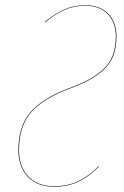

<svg xmlns="http://www.w3.org/2000/svg" viewBox="-20 -710 478 739"><path d="M308.1 -689.9Q364.3 -689.9 396.2 -657.5Q428.2 -625 428.2 -569.8Q428.2 -527.8 416.3 -496.3Q404.3 -464.8 378.7 -441.4Q353 -418 323 -401.9Q293 -385.7 246.1 -368.2Q145 -330.1 99.1 -277.1Q53.2 -224.1 53.2 -132.8Q53.2 -68.4 89.1 -30.8Q125 6.8 188 6.8Q241.2 6.8 282 -12.9Q322.8 -32.7 359.9 -70.8L360.8 -68.8Q323.7 -30.8 282.5 -11Q241.2 8.8 188 8.8Q124 8.8 87.4 -29.5Q50.8 -67.9 50.8 -132.8Q50.8 -224.6 97.4 -278.3Q144 -332 245.1 -370.1Q291 -387.2 321 -403.3Q351.1 -419.4 376.7 -442.6Q402.3 -465.8 414.1 -497.1Q425.8 -528.3 425.8 -569.8Q425.8 -624 394.5 -656Q363.3 -688 308.1 -688Q264.6 -688 228 -671.6Q191.4 -655.3 153.8 -624L152.8 -626Q190.4 -656.7 227.3 -673.3Q264.2 -689.9 308.1 -689.9Z"/></svg>

Font: Fira Sans Compressed Two
Style: Italic
Weight: 100
Width: 3
Italic angle: -8°
Designer: Carrois Corporate & Edenspiekermann AG
Foundry: Carrois Corporate GbR & Edenspiekermann AG
Version: Version 4.203;PS 004.203;hotconv 1.0.88;makeotf.lib2.5.64775